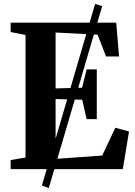

<svg xmlns="http://www.w3.org/2000/svg" viewBox="-20 -858 686 974"><path d="M192.5 83 462.5 -838 498.5 -827 227.5 96ZM109.5 -59V-680.5L34 -695.5V-743H569.5L584 -571.5H518L475 -682L262 -693V-409.5L396.5 -413L419.5 -506H471V-253.5H419.5L397 -352L262 -355.5V-52L498.5 -69L565 -210L634.5 -191L603 0H34V-46Z"/></svg>

Font: Merriweather 60pt
Style: Bold
Weight: 700
Version: Version 2.100